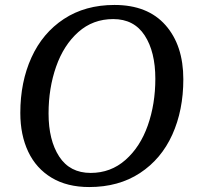

<svg xmlns="http://www.w3.org/2000/svg" viewBox="-20 -740 797 775"><path d="M62 -284Q62 -409 107 -508Q152 -607 238 -663.5Q324 -720 442 -720Q576 -720 648 -638.5Q720 -557 720 -420Q720 -295 675.5 -196.5Q631 -98 545 -41.5Q459 15 340 15Q251 15 188.5 -22.5Q126 -60 94 -127.5Q62 -195 62 -284ZM607 -422Q607 -531 564 -597Q521 -663 437 -663Q355 -663 296 -610.5Q237 -558 206.5 -471Q176 -384 176 -282Q176 -174 219 -108Q262 -42 346 -42Q427 -42 486.5 -94.5Q546 -147 576.5 -233.5Q607 -320 607 -422Z"/></svg>

Font: Andada Pro Medium
Style: Italic
Weight: 500
Italic angle: -7°
Designer: Carolina Giovagnoli
Foundry: Huerta Tipografica
Version: Version 3.005; ttfautohint (v1.8.4)